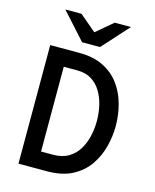

<svg xmlns="http://www.w3.org/2000/svg" viewBox="-133 -1007 882 1095"><g transform="rotate(15 308.0 -459.0)"><path d="M83.5 0V-700H255Q340 -700 398.8 -670.2Q457.5 -640.5 494 -590.2Q530.5 -540 547.2 -477.8Q564 -415.5 564 -350Q564 -290 548.2 -228.5Q532.5 -167 496.5 -115Q460.5 -63 400.5 -31.5Q340.5 0 251 0ZM190 -100H260Q314.5 -100 351.8 -122.2Q389 -144.5 411 -181.2Q433 -218 442.8 -262Q452.5 -306 452.5 -350Q452.5 -397 442.2 -441.5Q432 -486 410.2 -522Q388.5 -558 354 -579.2Q319.5 -600.5 271 -600.5H190ZM255 -762.5 114 -918.5H209.5L307.5 -835.5L405.5 -918.5H501.5L360.5 -762.5Z"/></g></svg>

Font: Overpass Mono Light SemiBold
Style: Regular
Weight: 600
Monospace: yes
Version: Version 4.000